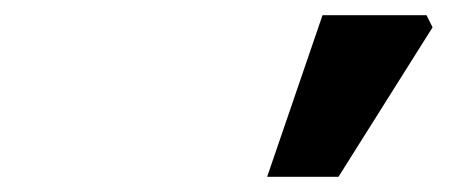

<svg xmlns="http://www.w3.org/2000/svg" viewBox="-20 -803 595 253"><path d="M332 -570 405 -783H542L550 -767L426 -570Z"/></svg>

Font: Source Sans 3
Style: Bold Italic
Weight: 700
Italic angle: -11°
Designer: Paul D. Hunt
Foundry: Adobe
Version: Version 3.052;hotconv 1.1.0;makeotfexe 2.6.0